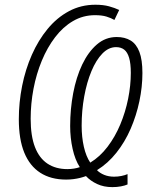

<svg xmlns="http://www.w3.org/2000/svg" viewBox="-20 -745 648 807"><path d="M452.1 41.5Q416 41.5 387.9 28.3Q359.9 15.1 341.3 -4.9Q329.6 -0.5 316.7 2.7Q303.7 5.9 289.3 7.8Q274.9 9.8 257.8 9.8Q193.8 9.8 149.4 -18.8Q105 -47.4 82 -103.5Q59.1 -159.7 59.1 -243.7Q59.1 -314.5 73 -384Q86.9 -453.6 114 -514.9Q141.1 -576.2 180.2 -623.5Q219.2 -670.9 269.8 -698Q320.3 -725.1 380.9 -725.1Q414.1 -725.1 438.2 -718.5Q462.4 -711.9 481 -703.1L460.9 -661.1Q446.8 -669.4 427.5 -675.3Q408.2 -681.2 379.4 -681.2Q329.1 -681.2 286.9 -656.5Q244.6 -631.8 211.7 -588.6Q178.7 -545.4 155.8 -490Q132.8 -434.6 120.8 -371.8Q108.9 -309.1 108.9 -246.1Q108.9 -173.3 127 -126.7Q145 -80.1 179.7 -57.1Q214.4 -34.2 263.2 -34.2Q276.9 -34.2 290.8 -36.4Q304.7 -38.6 315.4 -42.5Q295.4 -73.2 285.2 -119.4Q274.9 -165.5 274.9 -215.3Q274.9 -286.1 287.6 -353.3Q300.3 -420.4 325.4 -473.4Q350.6 -526.4 387 -557.9Q423.3 -589.4 470.7 -589.4Q504.9 -589.4 529.1 -574.7Q553.2 -560.1 565.9 -526.9Q578.6 -493.7 578.6 -438Q578.6 -379.9 565.9 -319.6Q553.2 -259.3 529.1 -203.6Q504.9 -147.9 469.2 -103Q433.6 -58.1 387.7 -29.8Q399.4 -17.6 418 -10Q436.5 -2.4 459.5 -2.4Q475.6 -2.4 490.2 -5.4Q504.9 -8.3 516.1 -13.2V30.3Q504.9 35.2 488.3 38.3Q471.7 41.5 452.1 41.5ZM359.4 -61.5Q399.9 -85.9 431.9 -127.9Q463.9 -169.9 485.6 -221.9Q507.3 -273.9 518.6 -330.1Q529.8 -386.2 529.8 -438.5Q529.8 -478 522.7 -502Q515.6 -525.9 502 -536.4Q488.3 -546.9 467.8 -546.9Q436.5 -546.9 410.2 -519.8Q383.8 -492.7 364.3 -445.8Q344.7 -398.9 334 -339.6Q323.2 -280.3 323.2 -216.8Q323.2 -168.5 332.5 -127.9Q341.8 -87.4 359.4 -61.5Z"/></svg>

Font: Open Sans SemiCondensed Light
Style: Italic
Weight: 300
Width: 4
Italic angle: -12°
Designer: Monotype Design Team
Foundry: Monotype Imaging Inc.
Version: Version 3.000